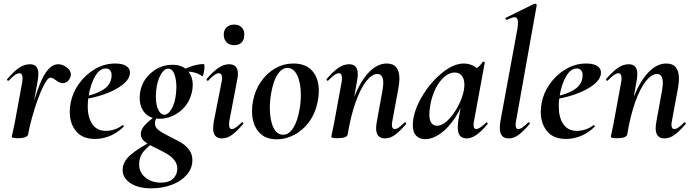

<svg xmlns="http://www.w3.org/2000/svg" viewBox="-20 -745 3776 1046"><path d="M297 -395Q321 -395 343.5 -378Q366 -361 366 -339Q366 -323 353.5 -307.5Q341 -292 322 -292Q304 -292 283 -309Q276 -314 269 -318Q262 -322 255 -322Q238 -322 213 -269Q188 -216 165.5 -142Q143 -68 133 -12L123 -13Q153 -175 196.5 -285Q240 -395 297 -395ZM44 0Q45 -7 50.5 -30Q56 -53 60 -74L101 -297Q103 -313 103 -318Q103 -346 85 -346Q65 -346 28 -306Q27 -305 25 -305Q21 -305 19 -308.5Q17 -312 20 -315Q56 -357 84.5 -376Q113 -395 142 -395Q167 -395 178 -381.5Q189 -368 189 -342Q189 -327 186 -309L133 -12Q131 -3 117 2.5Q103 8 77 8Q44 8 44 0Z M360 -136Q360 -158 365 -185Q375 -239 409.5 -288Q444 -337 496 -368Q548 -399 608 -399Q646 -399 667 -386Q688 -373 688 -350Q688 -315 648 -283.5Q608 -252 544 -230Q480 -208 411 -201L413 -214Q495 -227 541.5 -256Q588 -285 588 -336Q588 -353 579.5 -362.5Q571 -372 556 -372Q523 -372 498 -329Q473 -286 462 -218Q458 -194 458 -166Q458 -105 483 -68.5Q508 -32 557 -32Q578 -32 602.5 -39.5Q627 -47 647 -63H648Q651 -63 653.5 -60Q656 -57 654 -55Q618 -20 578 -4Q538 12 498 12Q429 12 394.5 -30Q360 -72 360 -136Z M648 181Q648 136 691 99Q734 62 818 18L825 26Q787 51 762.5 80Q738 109 738 151Q738 194 772 222Q806 250 856 250Q902 250 924 227.5Q946 205 946 174Q946 148 930.5 128.5Q915 109 894 96Q873 83 836 65Q791 44 769 27Q747 10 747 -14Q747 -40 769.5 -64Q792 -88 840 -123L847 -116Q837 -111 830.5 -98.5Q824 -86 824 -74Q824 -51 844 -36Q864 -21 908 1Q947 20 970.5 34.5Q994 49 1011 72Q1028 95 1028 127Q1028 173 997 208Q966 243 915 262Q864 281 805 281Q732 281 690 252.5Q648 224 648 181ZM741 -212Q741 -228 744 -246Q756 -309 806 -350.5Q856 -392 920 -392Q973 -392 1001.5 -361Q1030 -330 1030 -282Q1030 -262 1026 -246Q1012 -179 961 -138.5Q910 -98 849 -98Q797 -98 769 -130Q741 -162 741 -212ZM939 -237Q941 -257 941 -269Q941 -311 930 -341Q919 -371 896 -371Q874 -371 855 -337Q836 -303 831 -253Q829 -229 829 -219Q829 -175 842 -147.5Q855 -120 875 -120Q897 -120 915.5 -152.5Q934 -185 939 -237ZM1089 -396Q1094 -396 1094 -380Q1094 -363 1089.5 -345Q1085 -327 1081 -330Q1065 -342 1044 -348.5Q1023 -355 1002 -355Q978 -355 958 -346L957 -353Q987 -372 1023.5 -384Q1060 -396 1089 -396Z M1141 -47Q1141 -62 1146 -89L1187 -297Q1190 -311 1190 -320Q1190 -333 1185 -339.5Q1180 -346 1172 -346Q1151 -346 1115 -306Q1114 -305 1112 -305Q1108 -305 1106 -308.5Q1104 -312 1106 -315Q1142 -357 1171 -376Q1200 -395 1228 -395Q1276 -395 1276 -343Q1276 -326 1272 -309L1230 -89Q1228 -80 1228 -66Q1228 -42 1243 -42Q1253 -42 1265.5 -51Q1278 -60 1296 -77Q1298 -79 1300 -79Q1303 -79 1305 -75.5Q1307 -72 1304 -69Q1270 -29 1243.5 -10Q1217 9 1189 9Q1141 9 1141 -47ZM1199 -557Q1199 -581 1214.5 -596Q1230 -611 1256 -611Q1282 -611 1296.5 -596Q1311 -581 1311 -557Q1311 -529 1296.5 -514Q1282 -499 1256 -499Q1230 -499 1214.5 -514.5Q1199 -530 1199 -557Z M1353 -139Q1353 -169 1358 -193Q1369 -253 1401.5 -300Q1434 -347 1480 -373Q1526 -399 1579 -399Q1646 -399 1681.5 -358.5Q1717 -318 1717 -250Q1717 -223 1711 -193Q1698 -127 1663.5 -80.5Q1629 -34 1582.5 -10Q1536 14 1488 14Q1422 14 1387.5 -28.5Q1353 -71 1353 -139ZM1612 -149Q1619 -188 1619 -228Q1619 -293 1599.5 -334Q1580 -375 1546 -375Q1516 -375 1492.5 -340Q1469 -305 1457 -236Q1450 -197 1450 -157Q1450 -92 1469 -51.5Q1488 -11 1522 -11Q1554 -11 1577.5 -48Q1601 -85 1612 -149Z M2029 -47Q2029 -62 2034 -89L2063 -248Q2068 -276 2068 -293Q2068 -342 2036 -342Q2007 -342 1976 -303.5Q1945 -265 1918 -190Q1891 -115 1874 -12L1856 -13Q1875 -131 1910 -218Q1945 -305 1990.5 -352Q2036 -399 2087 -399Q2156 -399 2156 -316Q2156 -297 2151 -267L2118 -89Q2115 -74 2115 -65Q2115 -42 2131 -42Q2141 -42 2153.5 -51Q2166 -60 2184 -77Q2186 -79 2187 -79Q2190 -79 2192 -75.5Q2194 -72 2192 -69Q2158 -29 2131.5 -10Q2105 9 2077 9Q2029 9 2029 -47ZM1785 0 1789 -21Q1799 -68 1800 -74L1841 -297Q1843 -306 1843 -319Q1843 -346 1826 -346Q1805 -346 1768 -306Q1767 -305 1765 -305Q1762 -305 1760 -308.5Q1758 -312 1760 -315Q1796 -357 1824.5 -376Q1853 -395 1882 -395Q1929 -395 1929 -342Q1929 -327 1926 -309L1874 -12Q1869 8 1818 8Q1785 8 1785 0Z M2229 -63Q2229 -130 2273.5 -209.5Q2318 -289 2383.5 -344Q2449 -399 2507 -399Q2541 -399 2570 -380Q2599 -361 2602 -324L2542 -357Q2559 -359 2577.5 -373Q2596 -387 2609 -407Q2611 -409 2613 -409Q2616 -409 2619 -407Q2622 -405 2621 -404L2563 -89Q2560 -76 2560 -66Q2560 -42 2574 -42Q2593 -42 2628 -77Q2629 -78 2631 -78Q2634 -78 2636 -74.5Q2638 -71 2636 -69Q2572 9 2524 9Q2498 9 2486 -5.5Q2474 -20 2474 -51Q2474 -68 2477 -89L2502 -229L2523 -246Q2500 -167 2462 -108Q2424 -49 2380.5 -18Q2337 13 2296 13Q2265 13 2247 -6Q2229 -25 2229 -63ZM2507 -253Q2510 -270 2510 -283Q2510 -314 2496 -332Q2482 -350 2457 -350Q2429 -350 2401.5 -327Q2374 -304 2353.5 -263Q2333 -222 2324 -172Q2319 -140 2319 -124Q2319 -91 2330 -75.5Q2341 -60 2360 -60Q2390 -60 2421.5 -91.5Q2453 -123 2476.5 -168.5Q2500 -214 2507 -253Z M2703 -48Q2703 -68 2707 -89L2799 -589Q2802 -609 2802 -622Q2802 -651 2783 -651Q2771 -651 2741 -637H2740Q2735 -637 2734 -642.5Q2733 -648 2737 -649L2892 -725H2894Q2898 -725 2901.5 -722Q2905 -719 2904 -717L2792 -89Q2789 -74 2789 -64Q2789 -42 2804 -42Q2814 -42 2826.5 -51Q2839 -60 2857 -77Q2859 -79 2861 -79Q2864 -79 2866 -75.5Q2868 -72 2865 -69Q2831 -29 2805 -10Q2779 9 2751 9Q2703 9 2703 -48Z M2926 -136Q2926 -158 2931 -185Q2941 -239 2975.5 -288Q3010 -337 3062 -368Q3114 -399 3174 -399Q3212 -399 3233 -386Q3254 -373 3254 -350Q3254 -315 3214 -283.5Q3174 -252 3110 -230Q3046 -208 2977 -201L2979 -214Q3061 -227 3107.5 -256Q3154 -285 3154 -336Q3154 -353 3145.5 -362.5Q3137 -372 3122 -372Q3089 -372 3064 -329Q3039 -286 3028 -218Q3024 -194 3024 -166Q3024 -105 3049 -68.5Q3074 -32 3123 -32Q3144 -32 3168.5 -39.5Q3193 -47 3213 -63H3214Q3217 -63 3219.5 -60Q3222 -57 3220 -55Q3184 -20 3144 -4Q3104 12 3064 12Q2995 12 2960.5 -30Q2926 -72 2926 -136Z M3552 -47Q3552 -62 3557 -89L3586 -248Q3591 -276 3591 -293Q3591 -342 3559 -342Q3530 -342 3499 -303.5Q3468 -265 3441 -190Q3414 -115 3397 -12L3379 -13Q3398 -131 3433 -218Q3468 -305 3513.5 -352Q3559 -399 3610 -399Q3679 -399 3679 -316Q3679 -297 3674 -267L3641 -89Q3638 -74 3638 -65Q3638 -42 3654 -42Q3664 -42 3676.5 -51Q3689 -60 3707 -77Q3709 -79 3710 -79Q3713 -79 3715 -75.5Q3717 -72 3715 -69Q3681 -29 3654.5 -10Q3628 9 3600 9Q3552 9 3552 -47ZM3308 0 3312 -21Q3322 -68 3323 -74L3364 -297Q3366 -306 3366 -319Q3366 -346 3349 -346Q3328 -346 3291 -306Q3290 -305 3288 -305Q3285 -305 3283 -308.5Q3281 -312 3283 -315Q3319 -357 3347.5 -376Q3376 -395 3405 -395Q3452 -395 3452 -342Q3452 -327 3449 -309L3397 -12Q3392 8 3341 8Q3308 8 3308 0Z"/></svg>

Font: Cormorant Garamond
Style: Bold Italic
Weight: 700
Italic angle: -10°
Designer: Christian Thalmann (Catharsis Fonts)
Foundry: Catharsis Fonts
Version: Version 4.000